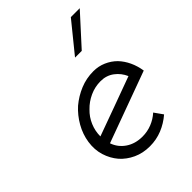

<svg xmlns="http://www.w3.org/2000/svg" viewBox="-183 -706 808 808"><g transform="rotate(-45 221.5 -302.0)"><path d="M279 -333Q313 -333 338.5 -314Q364 -295 377 -265Q311 -241 246 -217Q181 -193 114 -169Q114 -201 126.5 -230.5Q139 -260 162 -282Q184 -305 214.5 -319Q245 -333 279 -333ZM439 -236Q434 -268 421.5 -294.5Q409 -321 390 -341Q370 -361 343.5 -372.5Q317 -384 287 -384Q245 -384 207.5 -368.5Q170 -353 139 -327Q109 -300 88.5 -264Q68 -228 62 -188Q56 -147 67 -111.5Q78 -76 101 -49Q124 -23 157.5 -7.5Q191 8 232 8Q271 8 305.5 -6Q340 -20 369 -45Q362 -55 355.5 -64Q349 -73 342 -83Q321 -64 294.5 -53.5Q268 -43 239 -43Q196 -43 165 -64Q134 -85 122 -120Q202 -149 280.5 -178Q359 -207 439 -236ZM273 -479H313Q349 -518 373.5 -545.5Q398 -573 434 -612H381Q354 -579 327 -545.5Q300 -512 273 -479Z"/></g></svg>

Font: Josefin Slab Medium
Style: Italic
Weight: 500
Italic angle: -12°
Version: Version 2.000